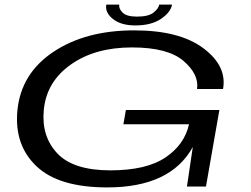

<svg xmlns="http://www.w3.org/2000/svg" viewBox="-20 -814 1096 838"><path d="M448 4Q236 4 138.8 -88.8Q41.5 -181.5 56 -332.5Q72 -493.5 212.8 -587.5Q353.5 -681.5 565.5 -681.5Q763 -681.5 867.2 -603.8Q971.5 -526 953.5 -425.5H840Q849.5 -489 781 -548Q712.5 -607 556 -607Q394 -607 288 -531.5Q182 -456 171 -332.5Q160.5 -218.5 230.2 -144.5Q300 -70.5 462 -70.5Q619 -70.5 702.5 -127Q785 -182.5 805 -271.5H518.5L529.5 -334H937.5L879 0H796L821.5 -172.5Q724.5 4 448 4ZM571 -703Q508 -703 472.8 -731.2Q437.5 -759.5 444 -794H500.5Q497.5 -777 514.8 -759.2Q532 -741.5 578 -741.5Q628 -741.5 650 -759Q672 -776.5 675 -794H731Q724.5 -759.5 682 -731.2Q639.5 -703 571 -703Z"/></svg>

Font: Anybody UltraExpanded Regular
Style: Italic
Weight: 400
Width: 9
Italic angle: -10°
Designer: Tyler Finck
Foundry: Etcetera Type Company
Version: Version 1.010; ttfautohint (v1.8.3) -l 8 -r 50 -G 200 -x 14 